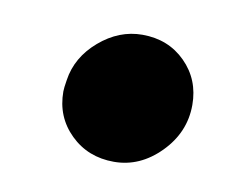

<svg xmlns="http://www.w3.org/2000/svg" viewBox="-37 -483 338 276"><g transform="rotate(10 131.5 -344.5)"><path d="M54 -338Q54 -343 56 -355Q61 -389 89.5 -413.5Q118 -438 152 -438Q190 -438 215 -413Q240 -388 240 -351Q240 -311 210.5 -281Q181 -251 143 -251Q105 -251 79.5 -276Q54 -301 54 -338Z"/></g></svg>

Font: Oak Sans ExtraBold
Style: Italic
Weight: 800
Italic angle: -9.49998°
Foundry: Erik Kennedy, Walven
Version: Version 1.000